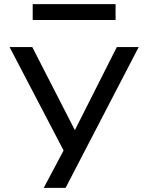

<svg xmlns="http://www.w3.org/2000/svg" viewBox="-20 -722 713 922"><path d="M190 180 307 -40V42L26 -496H135L339 -98H340L541 -496H646L295 180ZM137 -626V-702H535V-626Z"/></svg>

Font: Nunito Sans 7pt Expanded
Style: Regular
Weight: 400
Width: 7
Designer: Vernon Adams
Foundry: Vernon Adams
Version: Version 3.101;gftools[0.9.27]